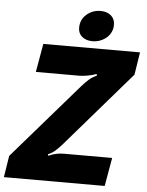

<svg xmlns="http://www.w3.org/2000/svg" viewBox="-96 -1025 825 1076"><g transform="rotate(5 316.5 -487.5)"><path d="M-33 0 -14 -121 352 -543Q374 -568 392.5 -584.5Q411 -601 437 -612L434 -621Q410 -612 383 -607.5Q356 -603 337 -603H94L122 -763H666L646 -636L282 -215Q261 -191 242.5 -174.5Q224 -158 201 -149L205 -141Q244 -160 292 -160H562L534 0ZM314 -871Q314 -917 347.5 -946Q381 -975 426 -975Q462 -975 484.5 -956Q507 -937 507 -904Q507 -893 506 -888Q499 -849 467 -825.5Q435 -802 395 -802Q359 -802 336.5 -820.5Q314 -839 314 -871Z"/></g></svg>

Font: Open Sauce Sans Black Italic
Style: Regular
Weight: 900
Italic angle: -10°
Designer: Alfredo Marco Pradil
Foundry: Creative Sauce Fz LLC
Version: Version 1.477